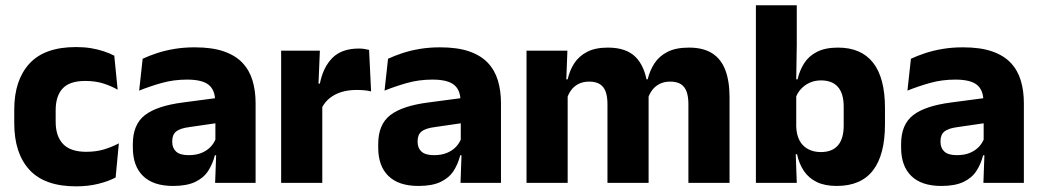

<svg xmlns="http://www.w3.org/2000/svg" viewBox="-20 -680 3872 714"><path d="M263 13Q146 13 89.5 -48.5Q33 -110 33 -221.5V-272.5Q33 -382 89.5 -443.5Q146 -505 262.5 -505Q292.5 -505 318.5 -500.8Q344.5 -496.5 366.5 -489Q388.5 -481.5 405 -473L417.5 -346.5Q393 -360.5 363.5 -369.8Q334 -379 297 -379Q239 -379 213 -351Q187 -323 187 -270V-227.5Q187 -173.5 214.5 -144.5Q242 -115.5 300.5 -115.5Q337 -115.5 366.2 -124.2Q395.5 -133 422 -147L410 -20Q384 -6 346 3.5Q308 13 263 13Z M780 0 784.5 -123 781 -130.5V-284L780 -304Q780 -345 756 -364.5Q732 -384 675.5 -384Q626 -384 581.5 -371.5Q537 -359 497.5 -343L510.5 -461.5Q534 -472.5 563.2 -482.2Q592.5 -492 628 -498Q663.5 -504 704 -504Q768.5 -504 812 -489Q855.5 -474 881.5 -446.5Q907.5 -419 919 -380.8Q930.5 -342.5 930.5 -296.5V0ZM623.5 11.5Q550 11.5 512 -25.5Q474 -62.5 474 -131V-144.5Q474 -217 518.8 -251.8Q563.5 -286.5 661 -299L793 -316.5L802 -224.5L685 -207.5Q649.5 -203 635 -191Q620.5 -179 620.5 -155.5V-152Q620.5 -129.5 635 -116.2Q649.5 -103 681.5 -103Q709.5 -103 729.8 -111.5Q750 -120 763 -133.8Q776 -147.5 782.5 -164.5L804 -102.5H779Q771 -70.5 754.2 -44.5Q737.5 -18.5 706 -3.5Q674.5 11.5 623.5 11.5Z M1175.5 -276 1133.5 -369H1169.5Q1181.5 -430 1216.2 -464.8Q1251 -499.5 1314.5 -499.5Q1325.5 -499.5 1334.8 -498Q1344 -496.5 1352.5 -494.5L1360 -340Q1349.5 -343 1335.5 -344.2Q1321.5 -345.5 1307 -345.5Q1258 -345.5 1224.5 -327.2Q1191 -309 1175.5 -276ZM1025.5 0V-491.5H1169.5L1163 -334.5L1178.5 -332.5V0Z M1692.5 0 1697 -123 1693.5 -130.5V-284L1692.5 -304Q1692.5 -345 1668.5 -364.5Q1644.5 -384 1588 -384Q1538.5 -384 1494 -371.5Q1449.5 -359 1410 -343L1423 -461.5Q1446.5 -472.5 1475.8 -482.2Q1505 -492 1540.5 -498Q1576 -504 1616.5 -504Q1681 -504 1724.5 -489Q1768 -474 1794 -446.5Q1820 -419 1831.5 -380.8Q1843 -342.5 1843 -296.5V0ZM1536 11.5Q1462.5 11.5 1424.5 -25.5Q1386.5 -62.5 1386.5 -131V-144.5Q1386.5 -217 1431.2 -251.8Q1476 -286.5 1573.5 -299L1705.5 -316.5L1714.5 -224.5L1597.5 -207.5Q1562 -203 1547.5 -191Q1533 -179 1533 -155.5V-152Q1533 -129.5 1547.5 -116.2Q1562 -103 1594 -103Q1622 -103 1642.2 -111.5Q1662.5 -120 1675.5 -133.8Q1688.5 -147.5 1695 -164.5L1716.5 -102.5H1691.5Q1683.5 -70.5 1666.8 -44.5Q1650 -18.5 1618.5 -3.5Q1587 11.5 1536 11.5Z M2540 0V-293Q2540 -319 2533.8 -337.8Q2527.5 -356.5 2512.8 -366.5Q2498 -376.5 2472 -376.5Q2450 -376.5 2433.5 -368.2Q2417 -360 2406 -345.8Q2395 -331.5 2389.5 -313.5L2375 -385H2388.5Q2396.5 -418 2414 -444.8Q2431.5 -471.5 2462.5 -487.2Q2493.5 -503 2542 -503Q2594.5 -503 2627.8 -482.2Q2661 -461.5 2677 -420.2Q2693 -379 2693 -317.5V0ZM1938 0V-491.5H2090L2085 -359L2091 -354V0ZM2239 0V-293Q2239 -319 2232.8 -337.8Q2226.5 -356.5 2211.5 -366.5Q2196.5 -376.5 2171 -376.5Q2148.5 -376.5 2132 -368.2Q2115.5 -360 2104.8 -345.8Q2094 -331.5 2088.5 -313.5L2065 -385H2091Q2098.5 -418.5 2115.8 -445Q2133 -471.5 2163.5 -487.2Q2194 -503 2240.5 -503Q2309 -503 2343.8 -467.8Q2378.5 -432.5 2387.5 -365.5Q2389 -355.5 2390.5 -341Q2392 -326.5 2392 -315V0Z M3091.5 11.5Q3047.5 11.5 3017.5 -3Q2987.5 -17.5 2969.5 -44.2Q2951.5 -71 2944 -106.5H2904.5L2941 -209.5Q2942 -179 2953 -158Q2964 -137 2984.5 -125.8Q3005 -114.5 3032.5 -114.5Q3074.5 -114.5 3096 -139.2Q3117.5 -164 3117.5 -213.5V-283Q3117.5 -332 3096.2 -356.5Q3075 -381 3033 -381Q3009.5 -381 2990.2 -372Q2971 -363 2957.8 -348.2Q2944.5 -333.5 2938.5 -314.5L2904 -385H2946Q2953.5 -418 2970.5 -444.8Q2987.5 -471.5 3018.2 -487.2Q3049 -503 3096.5 -503Q3182.5 -503 3226.8 -446.8Q3271 -390.5 3271 -278V-218Q3271 -104.5 3226.5 -46.5Q3182 11.5 3091.5 11.5ZM2791 0V-660.5H2943V-513.5L2940.5 -356L2941 -342.5V-154L2938.5 -124.5L2943 0Z M3637 0 3641.5 -123 3638 -130.5V-284L3637 -304Q3637 -345 3613 -364.5Q3589 -384 3532.5 -384Q3483 -384 3438.5 -371.5Q3394 -359 3354.5 -343L3367.5 -461.5Q3391 -472.5 3420.2 -482.2Q3449.5 -492 3485 -498Q3520.5 -504 3561 -504Q3625.5 -504 3669 -489Q3712.5 -474 3738.5 -446.5Q3764.5 -419 3776 -380.8Q3787.5 -342.5 3787.5 -296.5V0ZM3480.5 11.5Q3407 11.5 3369 -25.5Q3331 -62.5 3331 -131V-144.5Q3331 -217 3375.8 -251.8Q3420.5 -286.5 3518 -299L3650 -316.5L3659 -224.5L3542 -207.5Q3506.5 -203 3492 -191Q3477.5 -179 3477.5 -155.5V-152Q3477.5 -129.5 3492 -116.2Q3506.5 -103 3538.5 -103Q3566.5 -103 3586.8 -111.5Q3607 -120 3620 -133.8Q3633 -147.5 3639.5 -164.5L3661 -102.5H3636Q3628 -70.5 3611.2 -44.5Q3594.5 -18.5 3563 -3.5Q3531.5 11.5 3480.5 11.5Z"/></svg>

Font: Anek Gujarati
Style: Bold
Weight: 700
Version: Version 1.003